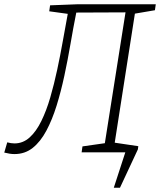

<svg xmlns="http://www.w3.org/2000/svg" viewBox="-48 -715 751 901"><path d="M20 8Q-1 8 -28 1L-14 -47Q4 -42 20 -42Q60 -42 91 -70Q122 -98 146 -147Q170 -196 188 -258Q206 -320 220.5 -388Q235 -456 247 -523.5Q259 -591 270 -650L183 -662L187 -690L316 -695H683L679 -667L585 -651L490 -43L578 -28L573 0H335L339 -28L444 -43L541 -657L310 -656Q296 -586 283 -510Q270 -434 254 -359.5Q238 -285 217.5 -219Q197 -153 169.5 -101.5Q142 -50 105.5 -21Q69 8 20 8ZM473 -48 601 -29 599 -14 515 166H486L540 0H467Z"/></svg>

Font: Bitter Light
Style: Italic
Weight: 300
Italic angle: -9°
Designer: Sol Matas, and Bitter project Authors
Foundry: Sol Matas
Version: Version 2.001